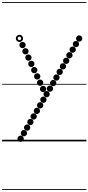

<svg xmlns="http://www.w3.org/2000/svg" viewBox="-25 -1349 844 1832"><path d="M190.1 -889.5Q177.5 -889.5 168.8 -898.2Q160 -906.9 160 -919.4Q160 -932 168.7 -940.8Q177.4 -949.5 189.9 -949.5Q202.5 -949.5 211.2 -940.8Q220 -932.1 220 -919.6Q220 -907 211.3 -898.2Q202.6 -889.5 190.1 -889.5ZM218.1 -829.5Q205.5 -829.5 196.8 -838.2Q188 -846.9 188 -859.4Q188 -872 196.7 -880.8Q205.4 -889.5 217.9 -889.5Q230.5 -889.5 239.2 -880.8Q248 -872.1 248 -859.6Q248 -847 239.3 -838.2Q230.6 -829.5 218.1 -829.5ZM246.1 -769.5Q233.5 -769.5 224.8 -778.2Q216 -786.9 216 -799.4Q216 -812 224.7 -820.8Q233.4 -829.5 245.9 -829.5Q258.5 -829.5 267.2 -820.8Q276 -812.1 276 -799.6Q276 -787 267.3 -778.2Q258.6 -769.5 246.1 -769.5ZM274.1 -709.5Q261.5 -709.5 252.8 -718.2Q244 -726.9 244 -739.4Q244 -752 252.7 -760.8Q261.4 -769.5 273.9 -769.5Q286.5 -769.5 295.2 -760.8Q304 -752.1 304 -739.6Q304 -727 295.3 -718.2Q286.6 -709.5 274.1 -709.5ZM302.1 -650Q289.5 -650 280.8 -658.7Q272 -667.4 272 -679.9Q272 -692.5 280.7 -701.2Q289.4 -710 301.9 -710Q314.5 -710 323.2 -701.3Q332 -692.6 332 -680.1Q332 -667.5 323.3 -658.8Q314.6 -650 302.1 -650ZM330.1 -590Q317.5 -590 308.8 -598.7Q300 -607.4 300 -619.9Q300 -632.5 308.7 -641.2Q317.4 -650 329.9 -650Q342.5 -650 351.2 -641.3Q360 -632.6 360 -620.1Q360 -607.5 351.3 -598.8Q342.6 -590 330.1 -590ZM358.1 -530Q345.5 -530 336.8 -538.7Q328 -547.4 328 -559.9Q328 -572.5 336.7 -581.2Q345.4 -590 357.9 -590Q370.5 -590 379.2 -581.3Q388 -572.6 388 -560.1Q388 -547.5 379.3 -538.8Q370.6 -530 358.1 -530ZM386.1 -470Q373.5 -470 364.8 -478.7Q356 -487.4 356 -499.9Q356 -512.5 364.7 -521.2Q373.4 -530 385.9 -530Q398.5 -530 407.2 -521.3Q416 -512.6 416 -500.1Q416 -487.5 407.3 -478.8Q398.6 -470 386.1 -470ZM172.1 4.5Q159.5 4.5 150.8 -4.2Q142 -12.9 142 -25.4Q142 -38 150.7 -46.8Q159.4 -55.5 171.9 -55.5Q184.5 -55.5 193.2 -46.8Q202 -38.1 202 -25.6Q202 -13 193.3 -4.2Q184.6 4.5 172.1 4.5ZM203.1 -48.5Q190.5 -48.5 181.8 -57.2Q173 -65.9 173 -78.4Q173 -91 181.7 -99.8Q190.4 -108.5 202.9 -108.5Q215.5 -108.5 224.2 -99.8Q233 -91.1 233 -78.6Q233 -66 224.3 -57.2Q215.6 -48.5 203.1 -48.5ZM234.1 -101.5Q221.5 -101.5 212.8 -110.2Q204 -118.9 204 -131.4Q204 -144 212.7 -152.8Q221.4 -161.5 233.9 -161.5Q246.5 -161.5 255.2 -152.8Q264 -144.1 264 -131.6Q264 -119 255.3 -110.2Q246.6 -101.5 234.1 -101.5ZM265.1 -155Q252.5 -155 243.8 -163.7Q235 -172.4 235 -184.9Q235 -197.5 243.7 -206.2Q252.4 -215 264.9 -215Q277.5 -215 286.2 -206.3Q295 -197.6 295 -185.1Q295 -172.5 286.3 -163.8Q277.6 -155 265.1 -155ZM296.1 -208Q283.5 -208 274.8 -216.7Q266 -225.4 266 -237.9Q266 -250.5 274.7 -259.2Q283.4 -268 295.9 -268Q308.5 -268 317.2 -259.3Q326 -250.6 326 -238.1Q326 -225.5 317.3 -216.8Q308.6 -208 296.1 -208ZM327.1 -261Q314.5 -261 305.8 -269.7Q297 -278.4 297 -290.9Q297 -303.5 305.7 -312.2Q314.4 -321 326.9 -321Q339.5 -321 348.2 -312.3Q357 -303.6 357 -291.1Q357 -278.5 348.3 -269.8Q339.6 -261 327.1 -261ZM358.1 -314Q345.5 -314 336.8 -322.7Q328 -331.4 328 -343.9Q328 -356.5 336.7 -365.2Q345.4 -374 357.9 -374Q370.5 -374 379.2 -365.3Q388 -356.6 388 -344.1Q388 -331.5 379.3 -322.8Q370.6 -314 358.1 -314ZM389.1 -367.5Q376.5 -367.5 367.8 -376.2Q359 -384.9 359 -397.4Q359 -410 367.7 -418.8Q376.4 -427.5 388.9 -427.5Q401.5 -427.5 410.2 -418.8Q419 -410.1 419 -397.6Q419 -385 410.3 -376.2Q401.6 -367.5 389.1 -367.5ZM420.1 -420.5Q407.5 -420.5 398.8 -429.2Q390 -437.9 390 -450.4Q390 -463 398.7 -471.8Q407.4 -480.5 419.9 -480.5Q432.5 -480.5 441.2 -471.8Q450 -463.1 450 -450.6Q450 -438 441.3 -429.2Q432.6 -420.5 420.1 -420.5ZM451.6 -473.5Q439 -473.5 430.2 -482.2Q421.5 -490.9 421.5 -503.4Q421.5 -516 430.2 -524.8Q438.9 -533.5 451.4 -533.5Q464 -533.5 472.8 -524.8Q481.5 -516.1 481.5 -503.6Q481.5 -491 472.8 -482.2Q464.1 -473.5 451.6 -473.5ZM482.6 -526.5Q470 -526.5 461.2 -535.2Q452.5 -543.9 452.5 -556.4Q452.5 -569 461.2 -577.8Q469.9 -586.5 482.4 -586.5Q495 -586.5 503.8 -577.8Q512.5 -569.1 512.5 -556.6Q512.5 -544 503.8 -535.2Q495.1 -526.5 482.6 -526.5ZM513.6 -579.5Q501 -579.5 492.2 -588.2Q483.5 -596.9 483.5 -609.4Q483.5 -622 492.2 -630.8Q500.9 -639.5 513.4 -639.5Q526 -639.5 534.8 -630.8Q543.5 -622.1 543.5 -609.6Q543.5 -597 534.8 -588.2Q526.1 -579.5 513.6 -579.5ZM544.6 -633Q532 -633 523.2 -641.7Q514.5 -650.4 514.5 -662.9Q514.5 -675.5 523.2 -684.2Q531.9 -693 544.4 -693Q557 -693 565.8 -684.3Q574.5 -675.6 574.5 -663.1Q574.5 -650.5 565.8 -641.8Q557.1 -633 544.6 -633ZM575.6 -686Q563 -686 554.2 -694.7Q545.5 -703.4 545.5 -715.9Q545.5 -728.5 554.2 -737.2Q562.9 -746 575.4 -746Q588 -746 596.8 -737.3Q605.5 -728.6 605.5 -716.1Q605.5 -703.5 596.8 -694.8Q588.1 -686 575.6 -686ZM606.6 -739Q594 -739 585.2 -747.7Q576.5 -756.4 576.5 -768.9Q576.5 -781.5 585.2 -790.2Q593.9 -799 606.4 -799Q619 -799 627.8 -790.3Q636.5 -781.6 636.5 -769.1Q636.5 -756.5 627.8 -747.8Q619.1 -739 606.6 -739ZM637.6 -792Q625 -792 616.2 -800.7Q607.5 -809.4 607.5 -821.9Q607.5 -834.5 616.2 -843.2Q624.9 -852 637.4 -852Q650 -852 658.8 -843.3Q667.5 -834.6 667.5 -822.1Q667.5 -809.5 658.8 -800.8Q650.1 -792 637.6 -792ZM668.6 -845.5Q656 -845.5 647.2 -854.2Q638.5 -862.9 638.5 -875.4Q638.5 -888 647.2 -896.8Q655.9 -905.5 668.4 -905.5Q681 -905.5 689.8 -896.8Q698.5 -888.1 698.5 -875.6Q698.5 -863 689.8 -854.2Q681.1 -845.5 668.6 -845.5ZM699.6 -898.5Q687 -898.5 678.2 -907.2Q669.5 -915.9 669.5 -928.4Q669.5 -941 678.2 -949.8Q686.9 -958.5 699.4 -958.5Q712 -958.5 720.8 -949.8Q729.5 -941.1 729.5 -928.6Q729.5 -916 720.8 -907.2Q712.1 -898.5 699.6 -898.5ZM730.6 -951.5Q718 -951.5 709.2 -960.2Q700.5 -968.9 700.5 -981.4Q700.5 -994 709.2 -1002.8Q717.9 -1011.5 730.4 -1011.5Q743 -1011.5 751.8 -1002.8Q760.5 -994.1 760.5 -981.6Q760.5 -969 751.8 -960.2Q743.1 -951.5 730.6 -951.5ZM160.7 -948Q146.5 -948 136.2 -958.2Q126 -968.3 126 -982.7Q126 -997 136.2 -1007Q146.3 -1017 160.7 -1017Q175 -1017 185 -1006.9Q195 -996.9 195 -982.7Q195 -968.5 184.9 -958.2Q174.9 -948 160.7 -948ZM160.8 -966Q167.5 -966 172.2 -970.9Q177 -975.8 177 -982.5Q177 -989.5 172.2 -994.2Q167.4 -999 160.5 -999Q154 -999 149 -994.2Q144 -989.5 144 -982.5Q144 -975.8 149 -970.9Q154 -966 160.8 -966ZM-5 455H799V463H-5ZM-5 -16H799V0H-5ZM-5 -549H799V-541H-5ZM-5 -1329H799V-1321H-5Z"/></svg>

Font: Edu SA Dotted Guide
Style: Regular
Weight: 400
Designer: Tina and Corey Anderson, Eben Sorkin, Mirko Velimirovic
Foundry: Google for Education
Version: Version 2.000